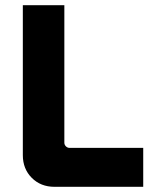

<svg xmlns="http://www.w3.org/2000/svg" viewBox="-20 -720 585 740"><path d="M190 0Q137 0 102.5 -34.5Q68 -69 68 -122V-700H228V-170Q228 -162 234 -156Q240 -150 248 -150H532V0Z"/></svg>

Font: SUSE ExtraBold
Style: Regular
Weight: 800
Designer: Rene Bieder
Foundry: SUSE
Version: Version 1.000